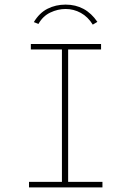

<svg xmlns="http://www.w3.org/2000/svg" viewBox="-20 -814 590 834"><path d="M106 0V-24H249V-599H114V-623H419V-599H276V-24H425V0ZM147 -710 127 -718Q151 -758 186.5 -776Q222 -794 265 -794Q352 -794 403 -719L383 -707Q362 -741 331 -758Q300 -775 265 -775Q231 -775 198.5 -759.5Q166 -744 147 -710Z"/></svg>

Font: Inconsolata SemiExpanded ExtraLight
Style: Regular
Weight: 200
Width: 6
Monospace: yes
Designer: Raph Levien, Cyreal, Brenton Simpson
Foundry: Raph Levien, Cyreal, Google
Version: Version 3.001; ttfautohint (v1.8.2.53-6de2)